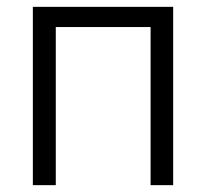

<svg xmlns="http://www.w3.org/2000/svg" viewBox="-20 -541 603 561"><path d="M486 0H420V-462H143V0H76V-521H486Z"/></svg>

Font: Oxford Sans
Style: Regular
Weight: 400
Designer: Matt McInerney, Pablo Impallari, Rodrigo Fuenzalida
Foundry: Matt McInerney, Pablo Impallari, Rodrigo Fuenzalida
Version: Version 3.000g; ttfautohint (v1.5) -l 8 -r 28 -G 28 -x 14 -D